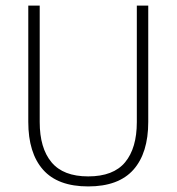

<svg xmlns="http://www.w3.org/2000/svg" viewBox="-20 -659 634 689"><path d="M296.5 10Q187.5 10 134.5 -50Q81.5 -110 81.5 -221.5V-639H122.5V-221Q122.5 -127.5 164.8 -76.8Q207 -26 296.5 -26Q387 -26 429 -76.8Q471 -127.5 471 -221V-639H512V-221.5Q512 -110 458.8 -50Q405.5 10 296.5 10Z"/></svg>

Font: Anek Gujarati ExtraLight
Style: Regular
Weight: 250
Version: Version 1.003